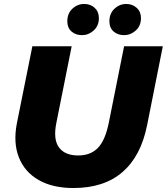

<svg xmlns="http://www.w3.org/2000/svg" viewBox="-20 -933 840 967"><path d="M350 14Q245 14 174.5 -26.5Q104 -67 75 -140.5Q46 -214 65 -312L143 -700H341L264 -315Q247 -231 277 -190.5Q307 -150 374 -150Q436 -150 473 -188Q510 -226 528 -315L605 -700H800L721 -303Q690 -147 597 -66.5Q504 14 350 14ZM605 -756Q573 -756 552 -774.5Q531 -793 531 -826Q531 -865 556.5 -889Q582 -913 616 -913Q647 -913 668.5 -893.5Q690 -874 690 -842Q690 -803 664 -779.5Q638 -756 605 -756ZM393 -756Q361 -756 340 -774.5Q319 -793 319 -826Q319 -865 344.5 -889Q370 -913 404 -913Q436 -913 457 -893.5Q478 -874 478 -842Q478 -803 452 -779.5Q426 -756 393 -756Z"/></svg>

Font: Montserrat Thin ExtraBold
Style: Italic
Weight: 800
Italic angle: -11.3°
Version: Version 9.000